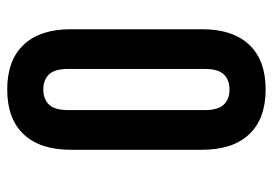

<svg xmlns="http://www.w3.org/2000/svg" viewBox="-132 -616 756 532"><g transform="rotate(-90 246.0 -350.0)"><path d="M207 -161Q207 -123 222.5 -107.5Q238 -92 264 -92Q290 -92 305.5 -107.5Q321 -123 321 -161V-539Q321 -577 305.5 -592.5Q290 -608 264 -608Q238 -608 222.5 -592.5Q207 -577 207 -539ZM97 -532Q97 -617 140 -662.5Q183 -708 264 -708Q345 -708 388 -662.5Q431 -617 431 -532V-168Q431 -83 388 -37.5Q345 8 264 8Q183 8 140 -37.5Q97 -83 97 -168Z"/></g></svg>

Font: Bebas Neue Bold
Style: Regular
Weight: 700
Designer: Ryoichi Tsunekawa & LGV (GE)
Foundry: Free Software Foundation, Inc.
Version: Version 1.003 August 13, 2016